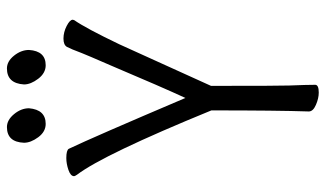

<svg xmlns="http://www.w3.org/2000/svg" viewBox="-208 -700 917 540"><g transform="rotate(-90 250.0 -429.5)"><path d="M260 9Q244 9 225.5 1Q207 -7 207 -19Q210 -108 210 -293Q86 -596 29 -671Q25 -677 25 -679Q25 -689 42.5 -695Q60 -701 76 -701Q98 -701 102 -694Q134 -627 245 -366Q275 -431 336 -575Q366 -644 371 -657Q383 -689 388.5 -699Q394 -709 412 -709Q430 -709 447.5 -700Q465 -691 465 -683L464 -679Q441 -646 396 -552L279 -294Q279 -95 280 -74Q282 -25 282 -1Q282 9 260 9ZM172 -759Q150 -759 134.5 -780Q119 -801 119 -820Q121 -868 163 -868Q183 -868 199.5 -848Q216 -828 216 -806Q212 -759 172 -759ZM337 -759Q315 -759 299 -780Q283 -801 283 -820Q286 -868 328 -868Q348 -868 364 -848Q380 -828 380 -806Q377 -759 337 -759Z"/></g></svg>

Font: LXGW WenKai Mono Lite
Style: Regular
Weight: 400
Monospace: yes
Designer: LXGW / Fontworks Inc.
Foundry: LXGW / Fontworks Inc.
Version: Version 1.520; June 14, 2025